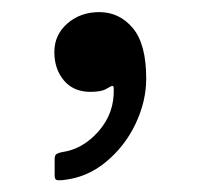

<svg xmlns="http://www.w3.org/2000/svg" viewBox="-20 -144 338 325"><path d="M72 -56Q72 -85 94 -104.2Q116 -123.5 148 -123.5Q182 -123.5 204.8 -96.5Q227.5 -69.5 227.5 -11Q227.5 27.5 209.5 65.5Q191.5 103.5 159.2 130.2Q127 157 85 161Q78.5 161.5 75.5 160.5Q72.5 159.5 72.5 152V125.5Q72.5 118.5 76 116.5Q79.5 114.5 85 113.5Q120.5 108.5 147.2 77.8Q174 47 172.5 6Q172.5 0.5 169.5 1.5Q166.5 2.5 162.5 5Q156 9 149 10.2Q142 11.5 133 11.5Q104.5 11.5 88.2 -7.8Q72 -27 72 -56Z"/></svg>

Font: Besley* Condensed Medium
Style: Regular
Weight: 500
Width: 3
Designer: Owen Earl
Foundry: indestructible type*
Version: Version 3.000; ttfautohint (v1.8.3)